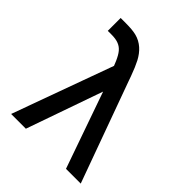

<svg xmlns="http://www.w3.org/2000/svg" viewBox="-206 -853 971 971"><g transform="rotate(45 279.0 -367.5)"><path d="M40 0H145.5L289 -409L432.5 0H538L342 -540C339.5 -548 336 -556 333.5 -564C322 -596 310.5 -622.5 300 -643C278 -684.5 246 -717 198.5 -728.5C179.5 -733 155 -735 124.5 -735H88.5V-643H114.5C135.5 -643 152.5 -640.5 166 -635C192.5 -624.5 208 -605 226 -564.5C229.5 -556.5 232.5 -548.5 236 -540Z"/></g></svg>

Font: Vela Sans SemBd
Style: Regular
Weight: 600
Designer: Principal design: Mikhail Sharanda - project Manrope.
Design modification: Ravid Balaliev
Foundry: Mikhail Sharanda
Version: Version 1.001